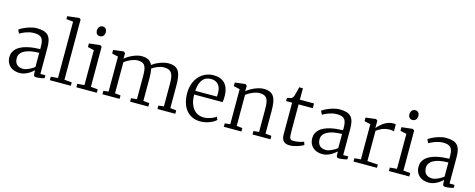

<svg xmlns="http://www.w3.org/2000/svg" viewBox="-35 -1564 5750 2322"><g transform="rotate(15 2839.5 -403.5)"><path d="M139.6 -155.8Q139.6 -126 147.9 -105.5Q156.2 -85 170.9 -72.3Q185.5 -59.6 205.1 -54Q224.6 -48.3 247.6 -48.3Q262.7 -48.3 280.5 -53.5Q298.3 -58.6 316.9 -66.9Q335.4 -75.2 353.3 -86.2Q371.1 -97.2 386.2 -108.9V-286.1Q323.7 -285.6 277.3 -275.9Q231 -266.1 200.4 -249Q169.9 -231.9 154.8 -208Q139.6 -184.1 139.6 -155.8ZM50.8 -146Q50.8 -180.7 64.2 -208Q77.6 -235.4 101.1 -255.9Q124.5 -276.4 156.5 -290.8Q188.5 -305.2 225.8 -314.2Q263.2 -323.2 304 -327.6Q344.7 -332 386.2 -333V-364.3Q386.2 -401.4 380.6 -427.5Q375 -453.6 361.3 -470Q347.7 -486.3 324.5 -493.9Q301.3 -501.5 266.1 -501.5Q236.8 -501.5 210.2 -495.6Q183.6 -489.7 160.9 -481.4Q138.2 -473.1 120.1 -463.9Q102.1 -454.6 90.3 -447.8H89.8L67.9 -491.7Q72.3 -496.1 83.7 -503.4Q95.2 -510.7 111.6 -519Q127.9 -527.3 148.2 -535.6Q168.5 -543.9 190.9 -550.8Q213.4 -557.6 237.1 -562Q260.7 -566.4 283.7 -566.4Q334.5 -566.4 369.4 -555.9Q404.3 -545.4 425.8 -522.2Q447.3 -499 456.5 -462.4Q465.8 -425.8 465.8 -373V-43.5H528.3V-6.3Q520 -3.9 508.5 -1.2Q497.1 1.5 484.4 3.7Q471.7 5.9 458.7 7.6Q445.8 9.3 434.6 9.3Q423.8 9.3 415.8 8.3Q407.7 7.3 402.6 2.9Q397.5 -1.5 395 -10Q392.6 -18.6 392.6 -33.2V-69.8Q383.3 -61.5 366.7 -47.9Q350.1 -34.2 327.6 -21Q305.2 -7.8 277.3 1.7Q249.5 11.2 217.8 11.2Q184.6 11.2 154.3 2Q124 -7.3 101.1 -26.6Q78.1 -45.9 64.5 -75.4Q50.8 -105 50.8 -146Z M595.7 -43 684.1 -50.8V-756.3L598.1 -765.1V-801.8L745.1 -819.3H745.6L765.1 -805.7V-50.3L858.4 -43V0H595.7Z M927.7 -43 1015.6 -50.8V-488.8L937 -506.3V-551.3L1074.2 -566.9H1076.7L1096.2 -551.3V-50.3L1183.6 -43V0H927.7ZM1039.6 -669.9Q1027.8 -669.9 1018.6 -674.6Q1009.3 -679.2 1002.7 -686.8Q996.1 -694.3 992.7 -704.6Q989.3 -714.8 989.3 -726.6Q989.3 -739.3 992.9 -751.2Q996.6 -763.2 1003.9 -772.7Q1011.2 -782.2 1022.2 -787.8Q1033.2 -793.5 1047.9 -793.5H1048.3Q1061 -793.5 1070.8 -788.3Q1080.6 -783.2 1087.2 -775.1Q1093.8 -767.1 1096.9 -756.6Q1100.1 -746.1 1100.1 -735.8Q1100.1 -722.2 1096.4 -710.2Q1092.8 -698.2 1085.4 -689.2Q1078.1 -680.2 1066.7 -675Q1055.2 -669.9 1040 -669.9Z M1253.9 -43 1317.9 -50.8V-488.8L1240.2 -506.3V-551.3L1367.7 -566.9H1370.1L1389.6 -551.3V-506.8L1388.7 -481.9Q1404.8 -496.1 1429.2 -511.5Q1453.6 -526.9 1481.4 -539.6Q1509.3 -552.2 1538.6 -560.3Q1567.9 -568.4 1594.7 -568.4Q1648.4 -568.4 1680.7 -550.3Q1712.9 -532.2 1730 -494.1Q1743.7 -505.4 1766.6 -518.6Q1789.6 -531.7 1817.1 -542.7Q1844.7 -553.7 1874 -561Q1903.3 -568.4 1930.2 -568.4Q1977.5 -568.4 2008.8 -554.7Q2040 -541 2058.1 -512.5Q2076.2 -483.9 2083.5 -439.7Q2090.8 -395.5 2090.8 -335V-50.8L2166.5 -43V0H1942.9V-43L2010.3 -50.8V-332Q2010.3 -375 2005.9 -407.7Q2001.5 -440.4 1988.5 -462.4Q1975.6 -484.4 1952.1 -495.6Q1928.7 -506.8 1890.6 -506.8Q1870.6 -506.8 1850.1 -502Q1829.6 -497.1 1810.1 -489.3Q1790.5 -481.4 1773.2 -471.9Q1755.9 -462.4 1743.2 -453.1Q1748.5 -428.7 1751 -398.9Q1753.4 -369.1 1753.4 -333.5V-50.8L1829.1 -43V0H1600.6V-43L1672.9 -50.8V-334Q1672.9 -377.4 1669.2 -409.7Q1665.5 -441.9 1653.8 -463.4Q1642.1 -484.9 1620.4 -495.4Q1598.6 -505.9 1562.5 -505.9Q1541.5 -505.9 1519 -500Q1496.6 -494.1 1474.9 -484.9Q1453.1 -475.6 1433.3 -463.6Q1413.6 -451.7 1398.4 -439.9V-50.8L1469.2 -43V0H1253.9Z M2598.6 -331.1Q2599.6 -341.8 2600.3 -353Q2601.1 -364.3 2601.1 -375.5Q2601.1 -406.2 2594 -432.4Q2586.9 -458.5 2571.8 -477.5Q2556.6 -496.6 2533 -507.6Q2509.3 -518.6 2476.1 -518.6Q2446.3 -518.6 2420.7 -508.8Q2395 -499 2375.5 -477.1Q2356 -455.1 2343.5 -419.2Q2331.1 -383.3 2327.6 -331.1ZM2240.2 -280.3Q2240.2 -344.7 2259.5 -397.9Q2278.8 -451.2 2313.2 -489.5Q2347.7 -527.8 2394.5 -549.1Q2441.4 -570.3 2496.6 -570.3Q2585.4 -570.3 2635 -520Q2684.6 -469.7 2688 -372.1Q2688 -362.3 2688 -353.5Q2688 -335.9 2687.5 -322.3Q2686.5 -300.8 2682.6 -284.2H2326.7Q2326.7 -281.2 2326.7 -278.1Q2326.7 -274.9 2327.1 -272Q2328.6 -213.9 2343.5 -171.4Q2358.4 -128.9 2382.8 -101.1Q2407.2 -73.2 2439.2 -59.6Q2471.2 -45.9 2507.3 -45.9Q2528.8 -45.9 2551 -50Q2573.2 -54.2 2593.8 -61.3Q2614.3 -68.4 2631.8 -77.6Q2649.4 -86.9 2661.1 -96.7L2677.2 -60.1Q2663.1 -45.4 2641.4 -32.5Q2619.6 -19.5 2593.8 -9.8Q2567.9 0 2539.1 5.6Q2510.3 11.2 2481.4 11.2Q2421.9 11.2 2377 -10.3Q2332 -31.7 2301.5 -70.3Q2271 -108.9 2255.6 -162.6Q2240.2 -216.3 2240.2 -280.3Z M2773.9 -43 2841.3 -50.8V-488.8L2763.7 -506.3V-551.3L2891.1 -566.9H2893.6L2913.1 -551.3V-506.8L2912.1 -481.9Q2928.2 -496.1 2952.9 -511.5Q2977.5 -526.9 3005.9 -539.6Q3034.2 -552.2 3064.7 -560.3Q3095.2 -568.4 3123 -568.4Q3171.4 -568.4 3202.4 -554.2Q3233.4 -540 3251.2 -511Q3269 -481.9 3275.9 -437.7Q3282.7 -393.6 3282.7 -333.5V-50.3L3357.9 -43V0H3133.3V-43L3202.1 -50.3V-334Q3202.1 -377.4 3198 -409.9Q3193.8 -442.4 3181.6 -463.6Q3169.4 -484.9 3147.2 -495.4Q3125 -505.9 3088.9 -505.9Q3067.4 -505.9 3044.4 -500Q3021.5 -494.1 2999.3 -484.6Q2977.1 -475.1 2957 -463.1Q2937 -451.2 2921.9 -439.5V-50.8L2994.6 -43V0H2773.9Z M3496.6 -495.6H3420.9V-535.2Q3427.2 -536.6 3436 -538.6Q3444.8 -540.5 3453.4 -542.7Q3461.9 -544.9 3469 -546.9Q3476.1 -548.8 3479 -550.8Q3486.8 -555.7 3491.9 -563Q3497.1 -570.3 3501 -582Q3503.9 -590.8 3508.5 -607.2Q3513.2 -623.5 3517.8 -641.4Q3522.5 -659.2 3526.1 -674.8Q3529.8 -690.4 3531.2 -697.3H3577.6V-554.7H3754.9V-495.6H3577.6V-172.4Q3577.6 -130.4 3579.6 -106.4Q3581.5 -82.5 3588.1 -70.6Q3594.7 -58.6 3606.9 -55.7Q3619.1 -52.7 3639.6 -52.7H3640.1Q3655.3 -52.7 3672.6 -55.2Q3689.9 -57.6 3706.3 -61.3Q3722.7 -64.9 3736.6 -69.3Q3750.5 -73.7 3758.8 -77.6H3759.3L3772 -40Q3761.2 -31.7 3741.2 -22.7Q3721.2 -13.7 3697.5 -6.3Q3673.8 1 3648.9 6.1Q3624 11.2 3603.5 11.2H3602.5Q3578.1 11.2 3558.6 6.1Q3539.1 1 3525.4 -12Q3511.7 -24.9 3504.2 -46.4Q3496.6 -67.9 3496.6 -100.6Z M3931.2 -155.8Q3931.2 -126 3939.5 -105.5Q3947.8 -85 3962.4 -72.3Q3977.1 -59.6 3996.6 -54Q4016.1 -48.3 4039.1 -48.3Q4054.2 -48.3 4072 -53.5Q4089.8 -58.6 4108.4 -66.9Q4127 -75.2 4144.8 -86.2Q4162.6 -97.2 4177.7 -108.9V-286.1Q4115.2 -285.6 4068.8 -275.9Q4022.5 -266.1 3991.9 -249Q3961.4 -231.9 3946.3 -208Q3931.2 -184.1 3931.2 -155.8ZM3842.3 -146Q3842.3 -180.7 3855.7 -208Q3869.1 -235.4 3892.6 -255.9Q3916 -276.4 3948 -290.8Q3980 -305.2 4017.3 -314.2Q4054.7 -323.2 4095.5 -327.6Q4136.2 -332 4177.7 -333V-364.3Q4177.7 -401.4 4172.1 -427.5Q4166.5 -453.6 4152.8 -470Q4139.2 -486.3 4116 -493.9Q4092.8 -501.5 4057.6 -501.5Q4028.3 -501.5 4001.7 -495.6Q3975.1 -489.7 3952.4 -481.4Q3929.7 -473.1 3911.6 -463.9Q3893.6 -454.6 3881.8 -447.8H3881.3L3859.4 -491.7Q3863.8 -496.1 3875.2 -503.4Q3886.7 -510.7 3903.1 -519Q3919.4 -527.3 3939.7 -535.6Q3960 -543.9 3982.4 -550.8Q4004.9 -557.6 4028.6 -562Q4052.2 -566.4 4075.2 -566.4Q4126 -566.4 4160.9 -555.9Q4195.8 -545.4 4217.3 -522.2Q4238.8 -499 4248 -462.4Q4257.3 -425.8 4257.3 -373V-43.5H4319.8V-6.3Q4311.5 -3.9 4300 -1.2Q4288.6 1.5 4275.9 3.7Q4263.2 5.9 4250.2 7.6Q4237.3 9.3 4226.1 9.3Q4215.3 9.3 4207.3 8.3Q4199.2 7.3 4194.1 2.9Q4189 -1.5 4186.5 -10Q4184.1 -18.6 4184.1 -33.2V-69.8Q4174.8 -61.5 4158.2 -47.9Q4141.6 -34.2 4119.1 -21Q4096.7 -7.8 4068.8 1.7Q4041 11.2 4009.3 11.2Q3976.1 11.2 3945.8 2Q3915.5 -7.3 3892.6 -26.6Q3869.6 -45.9 3856 -75.4Q3842.3 -105 3842.3 -146Z M4397.5 -41.5 4477.5 -48.3V-488.8L4400.4 -506.3V-551.3L4526.9 -566.9H4529.3L4548.3 -551.3V-516.1L4547.9 -459.5H4548.3Q4551.3 -462.9 4559.3 -472.2Q4567.4 -481.4 4580.1 -493.9Q4592.8 -506.3 4609.9 -519.8Q4627 -533.2 4647.9 -544.4Q4668.9 -555.7 4693.4 -563Q4717.8 -570.3 4745.6 -570.3Q4755.9 -570.3 4762.9 -569.1Q4770 -567.9 4775.4 -565.9V-478Q4772 -480.5 4758.8 -483.6Q4745.6 -486.8 4729.5 -486.8Q4697.3 -486.8 4670.7 -481Q4644 -475.1 4623 -466.1Q4602.1 -457 4585.9 -446.8Q4569.8 -436.5 4558.6 -427.7V-48.8L4691.4 -41V0H4397.5Z M4840.8 -43 4928.7 -50.8V-488.8L4850.1 -506.3V-551.3L4987.3 -566.9H4989.7L5009.3 -551.3V-50.3L5096.7 -43V0H4840.8ZM4952.6 -669.9Q4940.9 -669.9 4931.6 -674.6Q4922.4 -679.2 4915.8 -686.8Q4909.2 -694.3 4905.8 -704.6Q4902.3 -714.8 4902.3 -726.6Q4902.3 -739.3 4906 -751.2Q4909.7 -763.2 4917 -772.7Q4924.3 -782.2 4935.3 -787.8Q4946.3 -793.5 4960.9 -793.5H4961.4Q4974.1 -793.5 4983.9 -788.3Q4993.7 -783.2 5000.2 -775.1Q5006.8 -767.1 5010 -756.6Q5013.2 -746.1 5013.2 -735.8Q5013.2 -722.2 5009.5 -710.2Q5005.9 -698.2 4998.5 -689.2Q4991.2 -680.2 4979.7 -675Q4968.3 -669.9 4953.1 -669.9Z M5262.2 -155.8Q5262.2 -126 5270.5 -105.5Q5278.8 -85 5293.5 -72.3Q5308.1 -59.6 5327.6 -54Q5347.2 -48.3 5370.1 -48.3Q5385.3 -48.3 5403.1 -53.5Q5420.9 -58.6 5439.5 -66.9Q5458 -75.2 5475.8 -86.2Q5493.7 -97.2 5508.8 -108.9V-286.1Q5446.3 -285.6 5399.9 -275.9Q5353.5 -266.1 5323 -249Q5292.5 -231.9 5277.3 -208Q5262.2 -184.1 5262.2 -155.8ZM5173.3 -146Q5173.3 -180.7 5186.8 -208Q5200.2 -235.4 5223.6 -255.9Q5247.1 -276.4 5279.1 -290.8Q5311 -305.2 5348.4 -314.2Q5385.7 -323.2 5426.5 -327.6Q5467.3 -332 5508.8 -333V-364.3Q5508.8 -401.4 5503.2 -427.5Q5497.6 -453.6 5483.9 -470Q5470.2 -486.3 5447 -493.9Q5423.8 -501.5 5388.7 -501.5Q5359.4 -501.5 5332.8 -495.6Q5306.2 -489.7 5283.4 -481.4Q5260.7 -473.1 5242.7 -463.9Q5224.6 -454.6 5212.9 -447.8H5212.4L5190.4 -491.7Q5194.8 -496.1 5206.3 -503.4Q5217.8 -510.7 5234.1 -519Q5250.5 -527.3 5270.8 -535.6Q5291 -543.9 5313.5 -550.8Q5335.9 -557.6 5359.6 -562Q5383.3 -566.4 5406.2 -566.4Q5457 -566.4 5491.9 -555.9Q5526.9 -545.4 5548.3 -522.2Q5569.8 -499 5579.1 -462.4Q5588.4 -425.8 5588.4 -373V-43.5H5650.9V-6.3Q5642.6 -3.9 5631.1 -1.2Q5619.6 1.5 5606.9 3.7Q5594.2 5.9 5581.3 7.6Q5568.4 9.3 5557.1 9.3Q5546.4 9.3 5538.3 8.3Q5530.3 7.3 5525.1 2.9Q5520 -1.5 5517.6 -10Q5515.1 -18.6 5515.1 -33.2V-69.8Q5505.9 -61.5 5489.3 -47.9Q5472.7 -34.2 5450.2 -21Q5427.7 -7.8 5399.9 1.7Q5372.1 11.2 5340.3 11.2Q5307.1 11.2 5276.9 2Q5246.6 -7.3 5223.6 -26.6Q5200.7 -45.9 5187 -75.4Q5173.3 -105 5173.3 -146Z"/></g></svg>

Font: MerriweatherLight
Style: Regular
Weight: 300
Designer: Eben Sorkin ( sorkintype@gmail.com )
Foundry: Eben Sorkin
Version: Version 1.055; ttfautohint (v1.4.1)